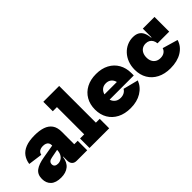

<svg xmlns="http://www.w3.org/2000/svg" viewBox="40 -1550 2322 2322"><g transform="rotate(-45 1201.0 -389.0)"><path d="M482 0Q444 0 423.2 -21.8Q402.5 -43.5 402.5 -83.5V-191L415 -211L408 -269L402.5 -298.5V-346Q402.5 -371 392 -386.2Q381.5 -401.5 362.8 -408.8Q344 -416 320 -416Q285.5 -416 261.5 -401.8Q237.5 -387.5 230 -354L49 -378.5Q57.5 -439.5 90 -484.8Q122.5 -530 183.8 -554.5Q245 -579 340.5 -579Q421.5 -579 480.2 -559Q539 -539 570.8 -494.5Q602.5 -450 602.5 -376.5V-162.5H661.5V0ZM206.5 12Q118 12 73.5 -29.2Q29 -70.5 29 -142Q29 -218 79.8 -256Q130.5 -294 232 -310.5L430.5 -344.5V-265.5L301 -240.5Q268 -235 253 -220.5Q238 -206 238 -183.5Q238 -159 254 -146.5Q270 -134 297.5 -134Q327.5 -134 352.5 -148.8Q377.5 -163.5 392.8 -193.5Q408 -223.5 408 -269L432 -151.5H398Q387 -68 337 -28Q287 12 206.5 12Z M972 -162H1037.5V0H701V-162H772V-628H701V-790H972Z M1394.5 12.5Q1296.5 12.5 1225 -24.5Q1153.5 -61.5 1114.8 -127.5Q1076 -193.5 1076 -281.5Q1076 -369.5 1114.5 -436.2Q1153 -503 1223.2 -540.2Q1293.5 -577.5 1389 -577.5Q1484.5 -577.5 1554.2 -540.2Q1624 -503 1662 -436.2Q1700 -369.5 1700 -281.5Q1700 -269.5 1700 -259.8Q1700 -250 1699.5 -241.5H1502.5Q1503.5 -252 1503.8 -263.2Q1504 -274.5 1504 -287.5Q1504 -326.5 1490.8 -354.8Q1477.5 -383 1452.8 -398.5Q1428 -414 1393.5 -414Q1359.5 -414 1334.2 -398Q1309 -382 1295 -352.2Q1281 -322.5 1281 -281.5Q1281 -246 1295.2 -219Q1309.5 -192 1335.5 -176.5Q1361.5 -161 1397.5 -161Q1432.5 -161 1458.5 -175.5Q1484.5 -190 1498 -214.5L1692 -165Q1660 -82.5 1582.2 -35Q1504.5 12.5 1394.5 12.5ZM1203.5 -241.5V-330.5H1556L1562 -241.5Z M2076 12.5Q1978 12.5 1906 -24.5Q1834 -61.5 1795 -127.8Q1756 -194 1756 -281.5Q1756 -348 1776.8 -402Q1797.5 -456 1834 -495.5Q1870.5 -535 1918 -556.2Q1965.5 -577.5 2018.5 -577.5Q2067 -577.5 2099.2 -559.5Q2131.5 -541.5 2149 -505.5Q2166.5 -469.5 2171 -416.5H2212.5L2177.5 -313.5Q2174.5 -345 2161 -367.8Q2147.5 -390.5 2125.5 -402.2Q2103.5 -414 2074 -414Q2040 -414 2014.5 -398.2Q1989 -382.5 1975 -353.5Q1961 -324.5 1961 -286.5Q1961 -248 1975.2 -220Q1989.5 -192 2015.8 -176.5Q2042 -161 2078.5 -161Q2118 -161 2144.8 -179.2Q2171.5 -197.5 2180.5 -228L2378 -170.5Q2353 -85.5 2273.5 -36.5Q2194 12.5 2076 12.5ZM2177.5 -313.5V-565H2377.5V-313.5Z"/></g></svg>

Font: Hepta Slab ExtraBold
Style: Regular
Weight: 800
Designer: Michael LaGattuta
Foundry: Michael LaGattuta
Version: Version 1.102